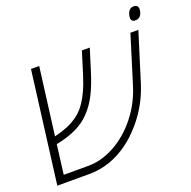

<svg xmlns="http://www.w3.org/2000/svg" viewBox="-132 -887 1016 1019"><g transform="rotate(-20 376.0 -378.0)"><path d="M727.5 -755.9Q752.4 -755.9 752.4 -731.9Q752.4 -726.1 751 -718.8Q742.7 -682.6 711.9 -682.6Q688 -682.6 688 -705.1Q688 -710.9 689.9 -718.8Q697.8 -755.9 727.5 -755.9ZM203.1 0H21.5L102.1 -629.9H148.4L99.6 -250Q145.5 -261.7 174.3 -273.7Q203.1 -285.6 230.2 -304.7Q257.3 -323.7 277.8 -350.6Q320.3 -406.7 351.1 -505.9L389.6 -629.9H434.1L395.5 -505.9Q373.5 -435.5 349.1 -387.7Q324.7 -339.8 289.8 -303Q254.9 -266.1 208 -244.1Q161.1 -221.2 94.2 -208L73.2 -42.5H211.9Q287.6 -42.5 362.3 -83.7Q437 -125 494.6 -197.5Q552.2 -270 579.6 -358.9L663.6 -629.9H708.5L624 -358.9Q588.9 -246.6 513.2 -158.2Q428.2 -58.6 322.3 -20.5Q264.2 0 203.1 0Z"/></g></svg>

Font: Open Sans Hebrew Light
Style: Italic
Weight: 300
Italic angle: -12°
Foundry: Ascender Corporation, Yanek Iontef
Version: Version 2.001;PS 002.001;hotconv 1.0.70;makeotf.lib2.5.58329